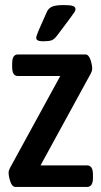

<svg xmlns="http://www.w3.org/2000/svg" viewBox="-20 -738 400 758"><path d="M41 0Q28 0 21 -20.5Q14 -41 14 -57Q14 -65 20 -76L218 -438H50Q28 -438 28 -474V-487Q28 -523 50 -523H317Q330 -523 337 -502.5Q344 -482 344 -466Q344 -458 338 -447L140 -85H324Q347 -85 347 -49V-36Q347 0 324 0ZM150 -575Q123 -575 123 -588Q123 -593 126 -601Q129 -609 133 -619L165 -691Q171 -705 185 -711.5Q199 -718 232 -718Q257 -718 267.5 -714.5Q278 -711 278 -702Q278 -695 271 -686Q264 -677 253 -661L208 -601Q195 -583 184 -579Q173 -575 150 -575Z"/></svg>

Font: Asap Condensed Medium
Style: Regular
Weight: 500
Width: 3
Designer: Pablo Cosgaya
Foundry: Omnibus-Type
Version: Version 3.001; ttfautohint (v1.8.4.7-5d5b)